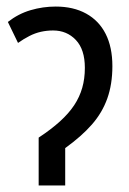

<svg xmlns="http://www.w3.org/2000/svg" viewBox="-20 -566 395 586"><path d="M150 -546Q204 -546 243 -524.5Q282 -503 302.5 -462.5Q323 -422 323 -364Q323 -309 307.5 -265.5Q292 -222 260.5 -186Q229 -150 179 -114V0H98V-146Q136 -171 163 -195.5Q190 -220 206.5 -245Q223 -270 231 -298Q239 -326 239 -359Q239 -415 211.5 -444Q184 -473 142 -473Q123 -473 105 -469Q87 -465 69.5 -456Q52 -447 35 -435L4 -499Q36 -524 73.5 -535Q111 -546 150 -546Z"/></svg>

Font: Noto Sans Display Condensed
Style: Regular
Weight: 400
Width: 3
Designer: Monotype Design Team
Foundry: Monotype Imaging Inc.
Version: Version 2.003